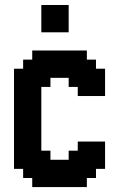

<svg xmlns="http://www.w3.org/2000/svg" viewBox="-20 -761 484 781"><path d="M148.1 -740.7H259.3V-629.6H148.1ZM259.3 -148.1H296.3V-185.2H407.4V-74.1H370.4V-37H333.3V0H111.1V-37H74.1V-74.1H37V-481.5H74.1V-518.5H111.1V-555.6H333.3V-518.5H370.4V-481.5H407.4V-370.4H296.3V-407.4H259.3V-444.4H185.2V-407.4H148.1V-148.1H185.2V-111.1H259.3Z"/></svg>

Font: Jersey 15
Style: Regular
Weight: 400
Designer: Sarah Cadigan-Fried
Version: Version 1.001; ttfautohint (v1.8.4.7-5d5b)